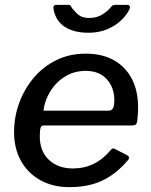

<svg xmlns="http://www.w3.org/2000/svg" viewBox="-20 -761 622 791"><path d="M266 10Q198 10 146.5 -18.5Q95 -47 66.5 -98Q38 -149 38 -217Q38 -279 59 -336.5Q80 -394 118.5 -440Q157 -486 211.5 -513Q266 -540 334 -540Q400 -540 448 -513.5Q496 -487 522.5 -437.5Q549 -388 549 -317Q549 -304 548 -289.5Q547 -275 545 -260Q544 -252 539 -248Q534 -244 524 -244H158Q150 -244 147 -233.5Q144 -223 144 -199Q144 -137 182 -102Q220 -67 280 -67Q327 -67 366 -86Q405 -105 438 -145Q443 -150 447 -149.5Q451 -149 456 -146L503 -122Q517 -115 508 -102Q473 -61 436 -36.5Q399 -12 357.5 -1Q316 10 266 10ZM428 -305Q438 -305 444.5 -313.5Q451 -322 451 -348Q451 -400 420 -434.5Q389 -469 333 -469Q286 -469 248.5 -446Q211 -423 187.5 -385Q164 -347 159 -305ZM504 -741Q512 -741 514.5 -735.5Q517 -730 513 -722Q500 -696 475.5 -674Q451 -652 418 -639Q385 -626 344 -626Q302 -626 271 -638Q240 -650 222 -673Q204 -696 200 -728Q200 -733 202 -737Q204 -741 212 -741H262Q269 -741 271 -737Q273 -733 278 -726Q285 -719 293.5 -709Q302 -699 315 -693Q328 -687 348 -687Q379 -687 402 -701.5Q425 -716 439 -734Q443 -739 447 -740Q451 -741 455 -741Z"/></svg>

Font: Libre Franklin Thin Medium
Style: Italic
Weight: 500
Italic angle: -8°
Version: Version 3.000